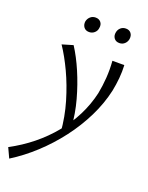

<svg xmlns="http://www.w3.org/2000/svg" viewBox="-217 -689 818 1061"><g transform="rotate(20 192.0 -159.0)"><path d="M-26 289 -53 231Q17 194 77 145.5Q137 97 184.5 39Q232 -19 264.5 -84Q297 -149 313 -219Q322 -265 325.5 -314Q329 -363 325 -414H395Q397 -376 393.5 -337.5Q390 -299 382 -259Q364 -178 325 -99Q286 -20 231.5 51.5Q177 123 111.5 183.5Q46 244 -26 289ZM192 56Q185 -34 160 -118.5Q135 -203 101 -275.5Q67 -348 30 -403L94 -422Q129 -368 159.5 -297Q190 -226 211.5 -148Q233 -70 238 8ZM149 -519Q128 -519 117.5 -533.5Q107 -548 110 -568Q114 -585 126.5 -596Q139 -607 157 -607Q177 -607 188 -593.5Q199 -580 195 -559Q193 -542 180 -530.5Q167 -519 149 -519ZM327 -519Q306 -519 295.5 -533.5Q285 -548 289 -568Q292 -585 304.5 -596Q317 -607 335 -607Q355 -607 365.5 -593.5Q376 -580 373 -559Q370 -542 357.5 -530.5Q345 -519 327 -519Z"/></g></svg>

Font: Ysabeau Office
Style: Italic
Weight: 400
Italic angle: -12°
Designer: Christian Thalmann (Catharsis Fonts)
Version: Version 2.001;gftools[0.9.30]; featfreeze: tnum,lnum,ss02